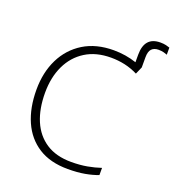

<svg xmlns="http://www.w3.org/2000/svg" viewBox="-153 -977 1005 1106"><g transform="rotate(20 349.5 -424.0)"><path d="M641.1 -857.9Q660.6 -857.9 675.3 -854.5Q689.9 -851.1 698.7 -847.7V-804.2Q690.9 -807.6 676.8 -811.3Q662.6 -814.9 645 -814.9Q617.7 -814.9 603 -799.3Q588.4 -783.7 588.4 -748.5V-686L568.8 -641.1Q529.8 -660.6 488.8 -669.7Q447.8 -678.7 403.8 -678.7Q312.5 -678.7 247.8 -638.2Q183.1 -597.7 148.9 -525.6Q114.7 -453.6 114.7 -358.9Q114.7 -260.7 145.5 -188.2Q176.3 -115.7 238 -75.4Q299.8 -35.2 392.1 -35.2Q445.3 -35.2 489.5 -43.2Q533.7 -51.3 571.3 -64V-20Q535.6 -6.3 491 1.7Q446.3 9.8 387.2 9.8Q279.8 9.8 207.5 -36.1Q135.3 -82 98.6 -165Q62 -248 62 -358.9Q62 -464.8 102.5 -547.1Q143.1 -629.4 219.7 -676.8Q296.4 -724.1 404.3 -724.1Q477.5 -724.1 543.9 -701.7V-748Q543.9 -857.9 641.1 -857.9Z"/></g></svg>

Font: Open Sans Light
Style: Regular
Weight: 300
Designer: Monotype Design Team
Foundry: Monotype Imaging Inc.
Version: Version 3.000; ttfautohint (v1.8.4)